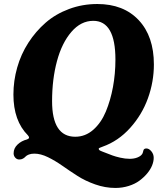

<svg xmlns="http://www.w3.org/2000/svg" viewBox="-20 -738 807 943"><path d="M484.9 7.3Q518.6 20.5 532.5 25.6Q546.4 30.8 570.6 36.4Q594.7 42 617.2 42Q638.7 42 655 35.4Q671.4 28.8 678.2 18.6Q681.2 14.2 682.6 7.3Q684.1 0.5 685.1 -1.5Q688.5 -8.8 699.2 -8.8Q711.9 -8.8 723.4 5.1Q734.9 19 734.9 37.1Q734.9 54.7 727.1 74.5Q719.2 94.2 702.9 113.8Q686.5 133.3 664.8 149.4Q643.1 165.5 612.1 175.3Q581.1 185.1 546.9 185.1Q496.6 185.1 447.5 167.7Q398.4 150.4 360.1 125.7Q321.8 101.1 286.4 76.2Q251 51.3 215.3 33.9Q179.7 16.6 148.9 16.6Q132.8 16.6 121.6 21Q110.4 25.4 105.5 31Q100.6 36.6 92.8 41Q85 45.4 74.7 45.4Q63 45.4 54.9 36.4Q46.9 27.3 46.9 15.1Q46.9 -9.8 66.2 -28.1Q85.4 -46.4 112.8 -53.2Q129.9 -59.1 117.2 -73.2Q45.9 -144.5 45.9 -273.4Q45.9 -341.3 64.5 -406.5Q83 -471.7 119.1 -527.8Q155.3 -584 204.3 -626.7Q253.4 -669.4 319.1 -693.8Q384.8 -718.3 458 -718.3Q586.9 -718.3 661.4 -638.9Q735.8 -559.6 735.8 -421.4Q735.8 -336.9 706.8 -255.9Q677.7 -174.8 619.4 -109.9Q561 -44.9 483.9 -17.6Q464.8 -11.2 464.8 -7.8Q464.8 -3.4 468.3 -0.5Q471.7 2.4 484.9 7.3ZM349.6 -66.4Q398.9 -66.4 437.7 -100.3Q476.6 -134.3 499.8 -189.9Q522.9 -245.6 534.9 -311Q546.9 -376.5 546.9 -445.3Q546.9 -635.7 438 -635.7Q377.4 -635.7 330.6 -581.3Q283.7 -526.9 259.8 -437.7Q235.8 -348.6 235.8 -241.2Q235.8 -66.4 349.6 -66.4Z"/></svg>

Font: Cooper*
Style: Bold Italic
Weight: 700
Italic angle: -7°
Designer: Owen Earl
Foundry: indestructible type*
Version: Version 0.001